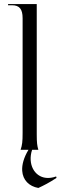

<svg xmlns="http://www.w3.org/2000/svg" viewBox="-20 -742 300 951"><path d="M82 0H121C98 38 88 74 90 104C93 150 124 181 170 189C196 177 224 163 260 139L258 132C186 158 136 113 132 52C131 35 133 18 139 0H170C164 -20 162 -36 162 -76V-722H20V-716H40C76 -716 92 -697 92 -652V-84C92 -40 90 -24 82 0Z"/></svg>

Font: Sinistre
Style: Regular
Weight: 400
Designer: Jules Durand
Foundry: Collletttivo
Version: Version 69.420;Glyphs 3.2 (3217)